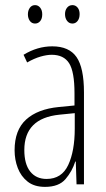

<svg xmlns="http://www.w3.org/2000/svg" viewBox="-20 -720 416 750"><path d="M184 -539Q250 -539 279 -497Q308 -455 308 -359V0H279L276 -89H274Q262 -51 236 -20.5Q210 10 156 10Q114 10 88 -10.5Q62 -31 49.5 -63.5Q37 -96 37 -133Q37 -212 82 -253Q127 -294 210 -302L271 -308V-356Q271 -440 250 -473Q229 -506 182 -506Q163 -506 138.5 -499Q114 -492 86 -476L72 -506Q126 -539 184 -539ZM212 -272Q75 -258 75 -134Q75 -79 98 -50Q121 -21 162 -21Q221 -21 246.5 -75.5Q272 -130 272 -218V-278ZM89 -664Q89 -679 96.5 -689.5Q104 -700 117 -700Q129 -700 137 -690Q145 -680 145 -664Q145 -647 137 -637.5Q129 -628 117 -628Q104 -628 96.5 -638.5Q89 -649 89 -664ZM234 -665Q234 -680 242 -690Q250 -700 263 -700Q275 -700 283 -690.5Q291 -681 291 -665Q291 -648 283 -638Q275 -628 263 -628Q250 -628 242 -638.5Q234 -649 234 -665Z"/></svg>

Font: Noto Sans Gurmukhi ExtraCondensed ExtraLight
Style: Regular
Weight: 200
Width: 2
Designer: Jelle Bosma - Monotype Design Team
Foundry: Monotype Imaging Inc.
Version: Version 2.004; ttfautohint (v1.8.4.7-5d5b)